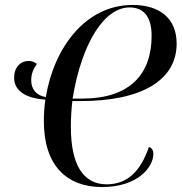

<svg xmlns="http://www.w3.org/2000/svg" viewBox="-20 -748 733 775"><path d="M515 -728C324 -728 197 -553 165 -356C125 -363 106 -389 106 -424C106 -451 115 -470 129 -490C120 -497 109 -502 96 -502C62 -502 37 -476 37 -434C37 -383 82 -351 163 -346C159 -317 157 -288 157 -259C157 -79 250 7 392 7C536 7 599 -73 599 -127C599 -143 591 -152 581 -155C548 -57 494 -4 411 -4C315 -4 266 -84 266 -236C266 -268 268 -305 272 -340H305C557 -340 693 -427 693 -572C693 -672 627 -728 515 -728ZM503 -718C564 -718 592 -675 592 -604C592 -446 502 -350 311 -350H273C310 -575 401 -718 503 -718Z"/></svg>

Font: Noto Serif Display Condensed Medium
Style: Italic
Weight: 500
Width: 3
Italic angle: -12°
Designer: Monotype Design Team
Foundry: Monotype Imaging Inc.
Version: Version 2.009